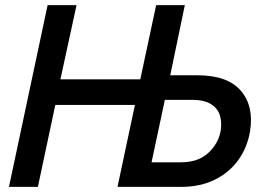

<svg xmlns="http://www.w3.org/2000/svg" viewBox="-20 -730 1050 750"><path d="M15 0 166 -710H279L216 -420H528L590 -710H702L645 -436H751Q868 -436 920 -376.5Q972 -317 957 -219Q947 -156 912 -106.5Q877 -57 820 -28.5Q763 0 687 0H439L507 -320H196L128 0ZM572 -96H686Q754 -96 793.5 -132.5Q833 -169 842 -219Q847 -250 839.5 -277.5Q832 -305 805.5 -322.5Q779 -340 729 -340H624Z"/></svg>

Font: Raleway SemiBold
Style: Italic
Weight: 600
Italic angle: -12°
Designer: Matt McInerney, Pablo Impallari, Rodrigo Fuenzalida
Foundry: Matt McInerney, Pablo Impallari, Rodrigo Fuenzalida
Version: Version 4.026